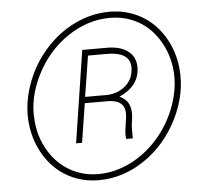

<svg xmlns="http://www.w3.org/2000/svg" viewBox="-52 -776 902 841"><g transform="rotate(-5 399.0 -355.5)"><path d="M459 -720.7Q532.7 -720.7 594.7 -686.8Q656.7 -652.8 696 -589.1Q735.4 -525.4 743.2 -446.8Q753.9 -336.9 700.2 -227.8Q646.5 -118.7 551.5 -54.2Q456.5 10.3 349.1 10.3Q274.9 10.3 213.1 -23.9Q151.4 -58.1 112.1 -122.3Q72.8 -186.5 64.9 -265.6Q57.1 -345.7 85.7 -429.9Q114.3 -514.2 172.1 -581.1Q230 -647.9 304.9 -684.3Q379.9 -720.7 459 -720.7ZM91.3 -272.9Q97.2 -200.2 133.1 -140.4Q168.9 -80.6 225.3 -48.6Q281.7 -16.6 349.1 -16.6Q421.4 -16.6 490.5 -50.5Q559.6 -84.5 613.5 -146.5Q667.5 -208.5 695.3 -286.9Q723.1 -365.2 716.8 -439Q710 -512.2 674.3 -571.5Q638.7 -630.9 582.8 -662.4Q526.9 -693.8 459 -693.8Q360.4 -693.8 271.7 -633.8Q183.1 -573.7 132.6 -473.1Q82 -372.6 91.3 -272.9ZM316.9 -331.1 290 -159.2H263.7L326.2 -564.5H438Q501.5 -563.5 534.2 -533Q566.9 -502.4 559.1 -447.3Q548.8 -380.9 470.7 -346.2Q527.8 -321.8 517.6 -246.6Q512.2 -214.4 512.7 -197.8L513.2 -167L512.2 -159.2H483.9Q481.4 -176.8 483.4 -194.3L490.7 -246.1Q497.6 -289.6 480.2 -309.8Q462.9 -330.1 418.9 -331.1ZM320.8 -358.4H415.5Q459 -359.4 491.9 -383.5Q524.9 -407.7 532.2 -447.8Q548.8 -535.2 438 -537.6H349.1Z"/></g></svg>

Font: Roboto Thin
Style: Italic
Weight: 250
Italic angle: -12°
Designer: Google
Version: Version 2.134; 2016